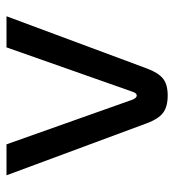

<svg xmlns="http://www.w3.org/2000/svg" viewBox="8 -548 549 606"><g transform="rotate(-90 283.0 -245.5)"><path d="M32.2 -500H129.9L271 -102.1Q276.4 -88.9 284.2 -88.9Q291.5 -88.9 295.9 -102.1L436 -500H534.2L369.1 -56.2Q355.5 -20 336.9 -5.6Q318.4 8.8 284.2 8.8Q249 8.8 229.7 -5.6Q210.4 -20 196.8 -56.2Z"/></g></svg>

Font: LT Wave Text
Style: Regular
Weight: 400
Designer: Daniel Lyons
Version: Version 2.5 (Glyphs App)